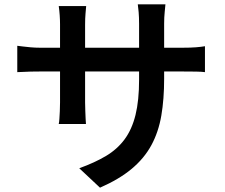

<svg xmlns="http://www.w3.org/2000/svg" viewBox="-20 -811 1040 889"><path d="M740 -447Q740 -352 727 -276Q714 -200 681 -139Q648 -78 590 -29.5Q532 19 443 58L347 -32Q419 -58 471 -89Q523 -120 557 -166Q591 -212 607.5 -279Q624 -346 624 -442V-701Q624 -731 622 -754.5Q620 -778 618 -791H746Q745 -778 742.5 -754.5Q740 -731 740 -701ZM379 -783Q378 -771 376 -748.5Q374 -726 374 -697V-337Q374 -317 375 -296.5Q376 -276 376.5 -260.5Q377 -245 378 -237H252Q254 -245 255 -260.5Q256 -276 257 -296Q258 -316 258 -337V-698Q258 -718 256.5 -740Q255 -762 252 -783ZM60 -599Q68 -598 84 -596Q100 -594 121.5 -592Q143 -590 166 -590H824Q862 -590 887 -592Q912 -594 929 -597V-477Q915 -479 888.5 -479.5Q862 -480 825 -480H166Q142 -480 121.5 -479.5Q101 -479 85.5 -478Q70 -477 60 -477Z"/></svg>

Font: Noto Sans TC SemiBold
Style: Regular
Weight: 600
Designer: Ryoko NISHIZUKA  (kana, bopomofo & ideographs); Paul D. Hunt (Latin, Greek & Cyrillic); Sandoll Communications , Soo-you
Foundry: Adobe
Version: Version 2.004-H2;hotconv 1.0.118;makeotfexe 2.5.65603